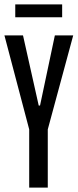

<svg xmlns="http://www.w3.org/2000/svg" viewBox="-23 -848 351 868"><path d="M109 0V-263L-3 -688H81L152 -371H158L225 -688H308L193 -263V0ZM46 -770V-828H258V-770Z"/></svg>

Font: Saira UltraCondensed SemiBold
Style: Regular
Weight: 600
Width: 1
Designer: Hector Gatti with collaboration of the Omnibus-Type team
Foundry: Omnibus-Type
Version: Version 1.101